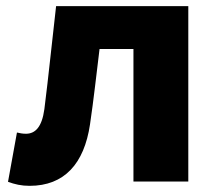

<svg xmlns="http://www.w3.org/2000/svg" viewBox="-20 -589 703 623"><path d="M76 14C189 14 253 -58 272 -185C284 -266 293 -349 303 -430H413V0H591V-569H162C149 -458 138 -345 124 -235C116 -176 94 -155 64 -155C53 -155 44 -157 35 -159L6 1C28 9 49 14 76 14Z"/></svg>

Font: Noto Sans TC Black
Style: Regular
Weight: 900
Designer: Ryoko NISHIZUKA 西塚涼子 (kana, bopomofo & ideographs); Paul D. Hunt (Latin, Greek & Cyrillic); Sandoll Communications 산돌커뮤니
Foundry: Adobe
Version: Version 2.004;hotconv 1.0.118;makeotfexe 2.5.65603